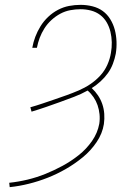

<svg xmlns="http://www.w3.org/2000/svg" viewBox="-20 -763 540 791"><path d="M20 8 18 -10Q56 -14 93.5 -23Q131 -32 167 -46.5Q203 -61 238 -80Q273 -99 304.5 -124Q336 -149 359 -182Q382 -215 389 -253Q392 -273 390 -292.5Q388 -312 382 -329.5Q376 -347 365.5 -362.5Q355 -378 341 -390Q314 -375 285 -364Q256 -353 227 -342.5Q198 -332 169 -322Q140 -312 110 -303L105 -321Q130 -328 155 -336.5Q180 -345 205 -353.5Q230 -362 255 -371Q280 -380 304.5 -390.5Q329 -401 351.5 -416Q374 -431 392.5 -451Q411 -471 422 -495.5Q433 -520 437 -545Q441 -567 440.5 -589Q440 -611 435 -632Q430 -653 419.5 -671Q409 -689 392.5 -701.5Q376 -714 355 -719.5Q334 -725 312 -725Q291 -725 269.5 -721Q248 -717 228.5 -706.5Q209 -696 192 -680.5Q175 -665 163 -646Q151 -627 143.5 -607Q136 -587 132 -566H113Q117 -589 125.5 -611.5Q134 -634 147 -655Q160 -676 178.5 -693.5Q197 -711 219 -722.5Q241 -734 264.5 -738.5Q288 -743 312 -743Q337 -743 361 -737Q385 -731 403.5 -717.5Q422 -704 434.5 -683.5Q447 -663 453 -640Q459 -617 460 -592Q461 -567 457 -542Q453 -521 445 -500Q437 -479 424 -461Q411 -443 394 -427.5Q377 -412 358 -400Q373 -386 384 -369.5Q395 -353 401.5 -334Q408 -315 409.5 -294Q411 -273 408 -252Q402 -213 378 -177.5Q354 -142 321 -115Q288 -88 251.5 -67Q215 -46 177 -31Q139 -16 99 -6Q59 4 20 8Z"/></svg>

Font: Iosevka Curly Slab ThObl
Style: Regular
Weight: 100
Italic angle: -9°
Monospace: yes
Designer: Belleve Invis
Foundry: Belleve Invis
Version: Version 11.0.0; ttfautohint (v1.8.3)